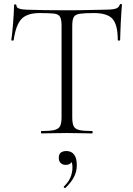

<svg xmlns="http://www.w3.org/2000/svg" viewBox="-20 -674 672 970"><path d="M180 -608Q117 -608 88.5 -578Q60 -548 49 -471Q49 -469 43 -469Q37 -469 37 -471Q39 -483 41.5 -506Q44 -529 46 -555.5Q48 -582 49.5 -606.5Q51 -631 51 -647Q51 -652 57 -652Q63 -652 63 -647Q63 -637 72.5 -632.5Q82 -628 94.5 -626.5Q107 -625 116 -625Q202 -622 317 -622Q388 -622 429.5 -623.5Q471 -625 510 -625Q543 -625 561.5 -629.5Q580 -634 585 -650Q586 -654 591 -654Q596 -654 596 -650Q595 -635 593 -610Q591 -585 590 -557.5Q589 -530 588 -506.5Q587 -483 587 -471Q587 -469 581 -469Q575 -469 575 -471Q575 -548 549 -578Q523 -608 454 -608Q407 -608 383.5 -604.5Q360 -601 352.5 -587.5Q345 -574 345 -542V-81Q345 -52 352 -37Q359 -22 380.5 -17Q402 -12 446 -12Q448 -12 448 -6Q448 0 446 0Q420 0 387.5 -1Q355 -2 317 -2Q281 -2 248.5 -1Q216 0 189 0Q187 0 187 -6Q187 -12 189 -12Q232 -12 254 -17Q276 -22 283.5 -37Q291 -52 291 -81V-544Q291 -576 283 -589.5Q275 -603 251 -605.5Q227 -608 180 -608ZM311 275Q307 277 303.5 273.5Q300 270 303 268Q326 246 336 222Q346 198 346 173Q346 151 340.5 143Q335 135 327 130L343 127Q346 143 336.5 151Q327 159 313 159Q296 159 286.5 149.5Q277 140 277 124Q277 104 288 96.5Q299 89 315 89Q341 89 354.5 107Q368 125 368 160Q368 194 353 221.5Q338 249 311 275Z"/></svg>

Font: Cormorant Light Light
Style: Regular
Weight: 300
Version: Version 4.000